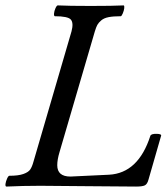

<svg xmlns="http://www.w3.org/2000/svg" viewBox="-26 -688 618 711"><path d="M-2.9 2.9Q-6.8 1.5 -5.6 -7.3Q-4.4 -16.1 0.2 -26.6Q4.9 -37.1 8.8 -37.1Q42 -37.1 60.5 -43.7Q79.1 -50.3 85.9 -60.3Q92.8 -70.3 98.1 -89.8L238.8 -571.8Q247.1 -603 236.3 -615.5Q225.6 -627.9 176.8 -627.9Q173.3 -629.4 174.1 -638.2Q174.8 -647 179.4 -657.5Q184.1 -668 188 -668Q228 -666 310.1 -666Q392.1 -666 432.1 -668Q435.1 -666.5 434.1 -657.7Q433.1 -648.9 428.7 -638.4Q424.3 -627.9 420.9 -627.9Q393.6 -627.9 376.2 -624.5Q358.9 -621.1 348.9 -612.5Q338.9 -604 334.5 -595.9Q330.1 -587.9 325.2 -571.8L194.8 -126Q186 -97.2 186 -76.2Q186 -34.2 234.9 -34.2L377.9 -41Q486.3 -46.9 530.8 -185.1Q533.7 -192.9 554.7 -192.4Q571.8 -191.9 570.8 -186L523.9 -22.9Q519.5 -6.3 510.5 -1.7Q501.5 2.9 478 2.9Q418.9 2.9 300.8 1.5Q182.6 0 123 0Q58.6 0 -2.9 2.9Z"/></svg>

Font: Junicode SmCond Medium
Style: Italic
Weight: 500
Width: 4
Italic angle: -11°
Designer: Peter S. Baker
Version: Version 2.206